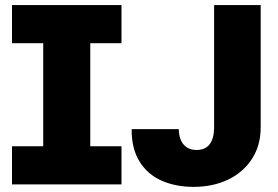

<svg xmlns="http://www.w3.org/2000/svg" viewBox="-20 -727 1095 757"><path d="M27.3 -707H459V-556.6H335.9V-150.4H459V0H27.3V-150.4H150.4V-556.6H27.3ZM1007.8 -707V-221.7Q1007.3 -153.3 973.6 -100.8Q939.9 -48.3 880.1 -19.3Q820.3 9.8 743.2 9.8Q673.3 9.8 617.9 -14.4Q562.5 -38.6 530.5 -89.6Q498.5 -140.6 499 -217.8H684.6Q686 -177.7 704.3 -156.7Q722.7 -135.7 754.9 -135.7Q788.6 -135.7 805.9 -157.5Q823.2 -179.2 824.2 -221.7V-707Z"/></svg>

Font: Pretendard GOV Black
Style: Regular
Weight: 900
Designer: Base glyphs from Inter by Rasmus Andersson; Hangeul glyphs from Noto Sans CJK(Source Han Sans) by Jang Soo-young and Kan
Foundry: Kil Hyung-jin
Version: Version 1.309